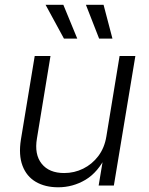

<svg xmlns="http://www.w3.org/2000/svg" viewBox="-20 -775 621 802"><path d="M223.1 7.3Q168.5 7.3 129.6 -15.4Q90.8 -38.1 74 -82.8Q57.1 -127.4 67.4 -192.4L125 -541H190.9L134.3 -196.8Q123 -129.9 154.1 -91.1Q185.1 -52.2 248 -52.2Q290.5 -52.2 327.6 -70.6Q364.7 -88.9 390.6 -123Q416.5 -157.2 424.3 -205.1L479.5 -541H545.4L455.6 0H392.1L413.1 -126.5H424.3Q389.6 -55.2 336.9 -23.9Q284.2 7.3 223.1 7.3ZM394 -613.8 338.9 -754.9H412.6L449.7 -613.8ZM247.1 -613.8 170.4 -754.9H244.6L302.7 -613.8Z"/></svg>

Font: Inter 17pt Light
Style: Italic
Weight: 300
Italic angle: -9.3988°
Version: Version 4.001;git-66647c0bb